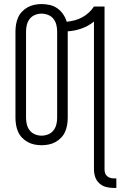

<svg xmlns="http://www.w3.org/2000/svg" viewBox="-20 -702 592 944"><path d="M538 222Q519 222 500.5 217Q482 212 468 199Q454 186 448 168Q442 150 442 131V-596Q415 -574 381.5 -562Q348 -550 313 -548V-123Q313 -105 310 -87.5Q307 -70 300 -54Q293 -38 280.5 -25Q268 -12 252.5 -3.5Q237 5 219.5 8.5Q202 12 184 12Q167 12 149.5 8.5Q132 5 116.5 -3.5Q101 -12 88.5 -25Q76 -38 69 -54Q62 -70 59 -87.5Q56 -105 56 -123V-547Q56 -565 59 -582.5Q62 -600 69 -616Q76 -632 88.5 -645Q101 -658 116.5 -666.5Q132 -675 149.5 -678.5Q167 -682 184 -682Q205 -682 225 -677.5Q245 -673 262 -661Q279 -649 290.5 -632Q302 -615 308 -595Q327 -597 346.5 -602Q366 -607 383.5 -616.5Q401 -626 416 -639.5Q431 -653 442 -670H494V131Q494 140 496.5 148.5Q499 157 505.5 163Q512 169 520.5 172Q529 175 538 175H552V222ZM184 -35Q201 -35 217 -41.5Q233 -48 243 -61Q253 -74 257 -90Q261 -106 261 -123V-547Q261 -564 257 -580Q253 -596 243 -609Q233 -622 217 -628.5Q201 -635 184 -635Q168 -635 152 -628.5Q136 -622 126 -609Q116 -596 112 -580Q108 -564 108 -547V-123Q108 -106 112 -90Q116 -74 126 -61Q136 -48 152 -41.5Q168 -35 184 -35Z"/></svg>

Font: Lode Dark Term
Style: Regular
Weight: 400
Monospace: yes
Designer: Belleve Invis
Foundry: Belleve Invis
Version: Version 29.2.0